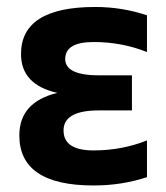

<svg xmlns="http://www.w3.org/2000/svg" viewBox="-20 -538 487 562"><path d="M410.2 -385.7Q336.9 -415 253.9 -415Q170.9 -415 170.9 -365.2Q170.9 -317.4 271 -317.4H366.2V-214.8H269.5Q166 -214.8 166 -156.2Q166 -97.7 253.9 -97.7Q336.9 -97.7 410.2 -127V-19.5Q336.9 4.9 253.9 4.9Q36.6 4.9 36.6 -141.6Q36.6 -239.3 147.9 -266.1Q41.5 -290 41.5 -379.9Q41.5 -517.6 258.8 -517.6Q336.9 -517.6 410.2 -493.2Z"/></svg>

Font: SansationBold
Style: Bold
Weight: 700
Designer: Bernd Montag
Version: Version 1.301